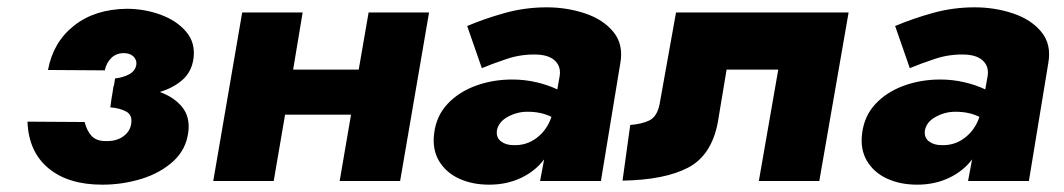

<svg xmlns="http://www.w3.org/2000/svg" viewBox="-20 -494 2903 524"><path d="M259 10Q166 10 112 -35Q58 -80 55 -162L211 -161Q217 -137 230 -123Q243 -109 268 -109Q297 -108 316 -121.5Q335 -135 338 -156Q342 -180 324.5 -189.5Q307 -199 281 -201L285 -229L286 -234L290 -260H291L294 -280Q315 -282 332 -291Q349 -300 352 -317Q354 -330 344.5 -339.5Q335 -349 318 -349Q297 -349 283.5 -335.5Q270 -322 266 -302L111 -303Q125 -379 182 -424Q239 -469 326 -470Q374 -470 418 -454Q462 -438 488 -407.5Q514 -377 508 -334Q503 -298 478 -276Q453 -254 416 -243Q455 -229 477 -202Q499 -175 494 -134Q488 -86 453 -54Q418 -22 366.5 -6Q315 10 259 10Z M641 -460H806L780 -304H959L986 -460H1151L1072 0H907L938 -181H758L727 0H562Z M1295 -308 1255 -423Q1302 -443 1357.5 -458.5Q1413 -474 1472 -474Q1527 -474 1576.5 -457.5Q1626 -441 1654 -407Q1682 -373 1673 -322L1620 0H1454L1465 -59Q1441 -27 1402 -8.5Q1363 10 1315 10Q1269 10 1233 -6.5Q1197 -23 1178 -55Q1159 -87 1165 -131Q1171 -178 1201.5 -210.5Q1232 -243 1278.5 -260Q1325 -277 1378 -277Q1412 -277 1444 -269.5Q1476 -262 1501 -250L1507 -284Q1512 -310 1496.5 -326.5Q1481 -343 1448 -345Q1404 -347 1362.5 -333Q1321 -319 1295 -308ZM1336 -137Q1334 -118 1347.5 -108Q1361 -98 1380 -98Q1416 -96 1444.5 -117.5Q1473 -139 1485 -175Q1471 -182 1455 -185.5Q1439 -189 1419 -189Q1391 -189 1365.5 -175Q1340 -161 1336 -137Z M2296 -460 2216 0H2051L2104 -304H1963L1939 -160Q1922 -70 1858 -36.5Q1794 -3 1679 -1L1700 -153Q1730 -155 1751.5 -165Q1773 -175 1780 -209L1825 -460Z M2463 -308 2423 -423Q2470 -443 2525.5 -458.5Q2581 -474 2640 -474Q2695 -474 2744.5 -457.5Q2794 -441 2822 -407Q2850 -373 2841 -322L2788 0H2622L2633 -59Q2609 -27 2570 -8.5Q2531 10 2483 10Q2437 10 2401 -6.5Q2365 -23 2346 -55Q2327 -87 2333 -131Q2339 -178 2369.5 -210.5Q2400 -243 2446.5 -260Q2493 -277 2546 -277Q2580 -277 2612 -269.5Q2644 -262 2669 -250L2675 -284Q2680 -310 2664.5 -326.5Q2649 -343 2616 -345Q2572 -347 2530.5 -333Q2489 -319 2463 -308ZM2504 -137Q2502 -118 2515.5 -108Q2529 -98 2548 -98Q2584 -96 2612.5 -117.5Q2641 -139 2653 -175Q2639 -182 2623 -185.5Q2607 -189 2587 -189Q2559 -189 2533.5 -175Q2508 -161 2504 -137Z"/></svg>

Font: Jost* Heavy
Style: Italic
Weight: 800
Italic angle: -10°
Version: Version 3.7